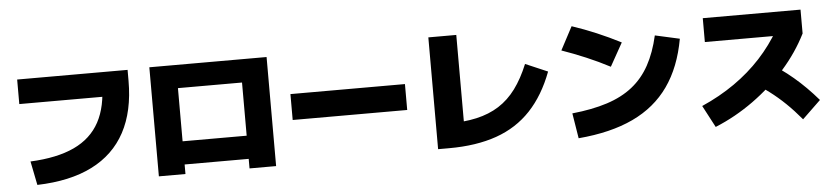

<svg xmlns="http://www.w3.org/2000/svg" viewBox="-47 -1062 6094 1403"><g transform="rotate(-5 3000.0 -360.0)"><path d="M145 -130Q341 -139 467 -198Q593 -257 654 -370Q715 -483 715 -655L810 -555H100V-735H910V-655Q910 -432 827.5 -278.5Q745 -125 582.5 -43.5Q420 38 180 45Z M1070 60V-740H1930V60H1735V-10H1265V60ZM1265 -180H1735V-570H1265Z M2080 -265V-455H2920V-265Z M3120 40V-780H3325V0L3205 -140Q3326 -140 3419 -161Q3512 -182 3583.5 -227.5Q3655 -273 3709.5 -346.5Q3764 -420 3807 -525L3970 -455Q3906 -285 3802.5 -175Q3699 -65 3550 -12.5Q3401 40 3200 40Z M4120 -135Q4267 -150 4377 -185.5Q4487 -221 4564.5 -282.5Q4642 -344 4692 -435Q4742 -526 4770 -650L4950 -610Q4913 -404 4814.5 -264.5Q4716 -125 4551.5 -47.5Q4387 30 4150 50ZM4430 -450Q4346 -494 4257.5 -531.5Q4169 -569 4080 -600L4170 -770Q4350 -710 4525 -620Z M5070 -106Q5202 -164 5311.5 -240.5Q5421 -317 5507.5 -411Q5594 -505 5657 -615L5715 -570H5130V-745H5847V-570Q5780 -436 5674.5 -316.5Q5569 -197 5436.5 -101.5Q5304 -6 5155 55ZM5796 55Q5740 -12 5684.5 -65.5Q5629 -119 5570 -163.5Q5511 -208 5444 -246L5570 -381Q5665 -327 5755.5 -250.5Q5846 -174 5931 -75Z"/></g></svg>

Font: M PLUS 1 Thin Black
Style: Regular
Weight: 900
Version: Version 1.001